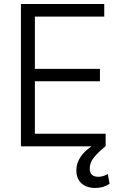

<svg xmlns="http://www.w3.org/2000/svg" viewBox="-20 -727 602 954"><path d="M84 -707H498V-644.5H153.3V-384.8H476.6V-323.2H153.3V-62.5H504.9V0H503.9Q465.8 31.2 445.8 56.6Q425.8 82 425.8 110.4Q425.8 151.4 468.8 151.4Q492.2 151.4 515.6 137.7L524.4 186.5Q492.7 207 453.1 207Q410.6 207 385 184.1Q359.4 161.1 359.4 119.1Q359.4 52.2 434.6 0H84Z"/></svg>

Font: Pretendard Std Light
Style: Regular
Weight: 300
Designer: Base glyphs from Inter by Rasmus Andersson; Hangeul glyphs from Noto Sans CJK(Source Han Sans) by Jang Soo-young and Kan
Foundry: Kil Hyung-jin
Version: Version 1.309